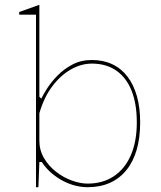

<svg xmlns="http://www.w3.org/2000/svg" viewBox="-20 -765 669 800"><path d="M130 15V-704H60V-715L144 -745V-362L152 -354Q160 -371 177 -397.5Q194 -424 220.5 -451Q247 -478 282.5 -496.5Q318 -515 363 -515Q410 -515 447.5 -497.5Q485 -480 511 -446Q537 -412 550.5 -364Q564 -316 564 -255Q564 -191 549.5 -141Q535 -91 506.5 -56Q478 -21 437.5 -3Q397 15 345 15Q320 15 294 8.5Q268 2 243 -11Q218 -24 195 -43.5Q172 -63 154 -90H144L140 15ZM345 0Q408 0 454 -30.5Q500 -61 525 -118Q550 -175 550 -255Q550 -332 528.5 -386.5Q507 -441 465 -470.5Q423 -500 363 -500Q318 -500 275 -475.5Q232 -451 197.5 -405Q163 -359 144 -293V-179Q144 -139 163.5 -106Q183 -73 214 -49Q245 -25 280 -12.5Q315 0 345 0Z"/></svg>

Font: Kalnia Thin Thin
Style: Regular
Weight: 250
Version: Version 1.105